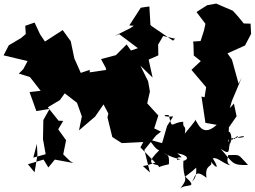

<svg xmlns="http://www.w3.org/2000/svg" viewBox="-94 -917 1422 1072"><path d="M62 0 149 -26 176 18 212 -26 315 -7 297 -18 259 -55 275 -134 231 -195 259 -242 233 -243 173 -318 240 -358 286 -421 228 -465 256 -382 261 -401 336 -343 363 -267 347 -189 437 -266 484 -334 511 -283 506 -262 533 -152 586 -118 706 -124 690 -94 773 -9 730 5 704 10 743 46 712 -80 778 -161 805 -182 767 -200 790 -272 728 -340 743 -406 733 -463 690 -550 758 -484 736 -584 790 -608 789 -668 817 -716 883 -701 872 -690 753 -771 746 -778 740 -881 692 -874 628 -775 653 -773 632 -759 546 -716 572 -726 676 -648 637 -635 613 -669 553 -609 470 -587 496 -539 527 -415 595 -388 578 -470 527 -531 407 -513V-527L357 -510L321 -591L301 -687L256 -749L157 -685L130 -725L99 -791L47 -773L50 -727L24 -705L-45 -664L-74 -608L60 -576L36 -531L11 -506L18 -504L73 -487L133 -410L71 -403L109 -297L183 -309L148 -247L146 -140L161 -56L92 -37L112 -114L115 -51L99 45ZM1235 -825 1206 -857 1113 -897 1063 -888 1003 -850 1053 -784 1045 -747 1026 -688 984 -685 986 -673 988 -607 1027 -576 975 -527 1057 -430 1048 -374 1031 -378 1053 -231 1116 -220C1029 -141 1009 -243 994 -249C994 -240 1009 -258 938 -171C947 -225 926 -195 929 -237C860 -234 868 -187 849 -273C822 -282 805 -261 873 -267L839 -214L811 -118L733 -139C760 -117 769 -86 795 -78C728 -12 744 -4 786 5C812 25 754 21 849 0C853 -62 837 -48 823 -61C903 -17 938 -35 895 -24C891 -58 950 -16 896 -61C959 -51 962 -26 930 -19C924 91 967 64 913 135C944 106 1018 140 940 69C1007 20 1017 2 1013 5C983 -12 1026 61 974 101C998 84 985 16 1059 76C1047 -5 1096 20 1084 -15C1108 19 1137 35 1094 -33C1121 -41 1147 -5 1194 7C1159 -11 1187 -51 1178 -51C1254 -52 1229 -59 1291 4C1198 8 1207 -10 1138 -86C1201 -44 1174 -82 1195 -135C1194 -155 1181 -86 1197 -132C1204 -200 1154 -201 1191 -114C1195 -176 1220 -123 1220 -148C1290 -145 1277 -169 1227 -147C1253 -178 1210 -137 1181 -126L1184 -206L1227 -268L1212 -339L1189 -313L1201 -354L1256 -485L1238 -450L1201 -584L1176 -619L1274 -663L1308 -728L1305 -785L1267 -786Z"/></svg>

Font: Hussar Lance
Style: Regular
Weight: 700
Foundry: Cannot Into Space Fonts, PlusOne Fonts
Version: Version 2.27